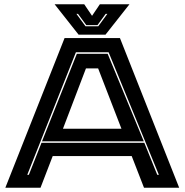

<svg xmlns="http://www.w3.org/2000/svg" viewBox="-20 -878 863 898"><path d="M5 0 282 -700H541L818 0H653.5L596 -148H226.5L169.5 0ZM107.5 -60.5H115L174 -210H655L715.5 -60.5H723L488 -633.5H335ZM176.5 -217 339.5 -626.5H483.5L652.5 -217ZM274.5 -276H548L439 -558H382ZM347.5 -716 235.5 -858H374L410.5 -804L447 -858H585.5L473.5 -716ZM380 -755H439.5L482 -813H474L436 -760.5H383.5L345 -813H337.5Z"/></svg>

Font: Tourney Expanded ExtraBold
Style: Regular
Weight: 800
Width: 7
Designer: Tyler Finck
Foundry: Etcetera Type Co
Version: Version 1.010; ttfautohint (v1.8.3)